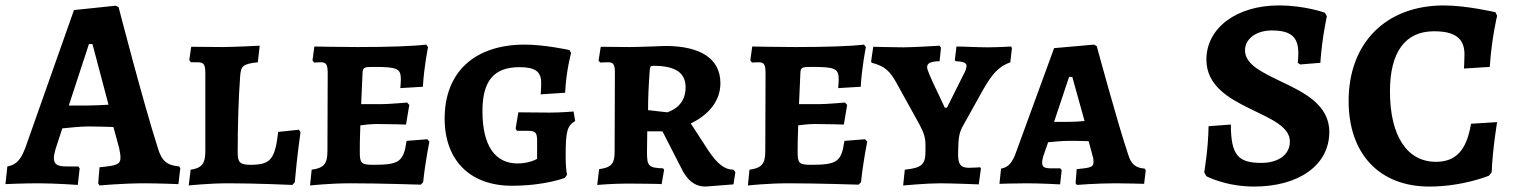

<svg xmlns="http://www.w3.org/2000/svg" viewBox="-30 -674 5566 706"><path d="M336 8C336 8 419 0 504 0C547 0 626 3 626 3L633 -55L629 -62C583 -66 564 -83 550 -131C495 -303 406 -648 406 -648L395 -653L242 -637L63 -130C46 -85 28 -67 -3 -62L-10 3C-10 3 56 0 110 0C174 0 256 6 256 6L263 -55L258 -62H215C180 -62 168 -70 168 -94C168 -100 170 -110 174 -125L199 -202C223 -204 263 -209 295 -209C319 -209 361 -208 387 -207L408 -130C411 -116 413 -104 413 -95C413 -70 401 -65 336 -59L331 0ZM223 -286 297 -512H310L369 -289C348 -288 316 -286 295 -286Z M664 8C664 8 736 0 811 0C912 0 1045 6 1045 6L1054 -4C1062 -99 1075 -188 1075 -188L1069 -197L993 -189C981 -88 965 -68 891 -68C853 -68 844 -77 844 -112C844 -213 847 -312 853 -393C856 -430 861 -439 918 -445L925 -506C925 -506 826 -501 789 -501C749 -501 699 -502 673 -502L666 -453L672 -445H696C719 -445 725 -438 725 -405V-118C725 -72 712 -56 671 -50Z M1110 8C1110 8 1183 0 1258 0C1365 0 1517 5 1517 5L1526 -4C1534 -82 1549 -153 1549 -153L1541 -162L1465 -156C1454 -80 1439 -68 1343 -68C1298 -68 1293 -74 1293 -115C1293 -136 1293 -165 1295 -213C1309 -215 1333 -218 1357 -218C1398 -218 1463 -216 1463 -216L1475 -288L1467 -297C1467 -297 1400 -291 1372 -291H1298L1303 -404C1304 -426 1308 -428 1344 -428C1432 -428 1444 -422 1444 -381C1444 -370 1442 -350 1442 -350L1525 -355C1529 -428 1544 -501 1544 -501L1537 -510C1487 -504 1399 -501 1285 -501C1220 -501 1126 -503 1126 -503L1119 -452L1125 -444C1125 -444 1140 -445 1149 -445C1170 -445 1175 -437 1175 -403L1174 -118C1174 -72 1161 -56 1116 -50Z M1852 9C1974 9 2047 -20 2047 -20L2055 -31C2052 -47 2050 -68 2050 -98C2050 -191 2055 -211 2085 -229L2079 -264C2079 -264 2034 -260 1992 -260C1948 -260 1900 -261 1876 -261L1866 -201L1871 -193H1911C1939 -193 1945 -186 1945 -157V-90C1945 -90 1918 -73 1873 -73C1790 -73 1744 -139 1744 -265C1744 -378 1787 -427 1880 -427C1938 -427 1960 -411 1960 -369C1960 -347 1958 -327 1958 -327L2048 -333C2052 -416 2070 -479 2070 -479L2064 -490C2064 -490 1973 -510 1900 -510C1715 -510 1605 -409 1605 -238C1605 -84 1699 9 1852 9Z M2564 12 2667 4 2674 -41 2667 -50C2634 -50 2608 -72 2577 -117L2510 -220C2580 -254 2619 -306 2619 -368C2619 -457 2548 -505 2416 -505C2416 -505 2320 -501 2285 -501C2253 -501 2179 -502 2179 -502L2171 -451L2177 -444C2177 -444 2194 -445 2206 -445C2225 -445 2231 -437 2231 -409L2230 -116C2230 -72 2218 -58 2173 -52L2166 6C2166 6 2225 1 2276 1C2300 1 2403 2 2403 3L2412 -50L2408 -55C2355 -57 2349 -63 2349 -114L2350 -191H2406L2473 -60C2496 -10 2526 12 2564 12ZM2424 -261 2353 -269C2353 -314 2355 -359 2359 -414C2360 -429 2362 -432 2373 -432C2453 -432 2491 -407 2491 -353C2491 -290 2446 -269 2424 -261Z M2720 8C2720 8 2793 0 2868 0C2975 0 3127 5 3127 5L3136 -4C3144 -82 3159 -153 3159 -153L3151 -162L3075 -156C3064 -80 3049 -68 2953 -68C2908 -68 2903 -74 2903 -115C2903 -136 2903 -165 2905 -213C2919 -215 2943 -218 2967 -218C3008 -218 3073 -216 3073 -216L3085 -288L3077 -297C3077 -297 3010 -291 2982 -291H2908L2913 -404C2914 -426 2918 -428 2954 -428C3042 -428 3054 -422 3054 -381C3054 -370 3052 -350 3052 -350L3135 -355C3139 -428 3154 -501 3154 -501L3147 -510C3097 -504 3009 -501 2895 -501C2830 -501 2736 -503 2736 -503L2729 -452L2735 -444C2735 -444 2750 -445 2759 -445C2780 -445 2785 -437 2785 -403L2784 -118C2784 -72 2771 -56 2726 -50Z M3291 8C3291 8 3378 0 3426 0C3470 0 3569 4 3569 4L3577 -55L3574 -59C3574 -59 3551 -57 3533 -57C3502 -57 3493 -70 3493 -107C3494 -156 3494 -178 3508 -206L3586 -346C3618 -401 3641 -429 3685 -445L3691 -497L3688 -503C3688 -503 3639 -500 3601 -500C3563 -500 3513 -503 3487 -503L3481 -453L3484 -449C3512 -448 3524 -443 3524 -432C3524 -423 3519 -410 3511 -396L3452 -278H3444C3434 -302 3379 -410 3379 -426C3379 -442 3391 -448 3425 -449L3430 -498L3425 -506C3425 -506 3332 -500 3291 -500C3259 -500 3181 -502 3181 -502L3173 -447L3176 -443C3225 -431 3244 -410 3267 -368L3350 -218C3368 -185 3373 -166 3373 -141V-120C3373 -70 3362 -57 3297 -50Z M3930 6C3930 6 4001 0 4073 0C4111 0 4177 2 4177 2L4183 -48L4179 -54C4144 -57 4129 -71 4118 -107C4078 -226 4003 -504 4003 -504L3993 -510L3846 -497L3702 -103C3689 -72 3675 -58 3651 -54L3645 2C3645 2 3700 0 3746 0C3798 0 3868 4 3868 4L3874 -48L3869 -55H3838C3810 -55 3802 -59 3802 -77C3802 -81 3803 -88 3806 -99L3824 -151C3845 -153 3876 -156 3900 -156C3919 -156 3952 -156 3973 -155L3987 -103C3990 -94 3991 -86 3991 -80C3991 -60 3983 -57 3929 -52L3925 0ZM3846 -226 3901 -391H3913L3958 -229C3941 -227 3917 -226 3900 -226Z M4581 12C4748 12 4858 -68 4858 -189C4858 -289 4764 -335 4679 -375C4611 -408 4548 -437 4548 -489C4548 -531 4589 -562 4646 -562C4716 -562 4744 -539 4744 -479C4744 -460 4742 -443 4742 -443L4751 -437L4825 -443C4831 -534 4849 -614 4849 -614L4842 -627C4842 -627 4770 -654 4672 -654C4517 -654 4406 -571 4406 -455C4406 -360 4487 -313 4565 -275C4640 -238 4713 -209 4713 -154C4713 -105 4671 -75 4607 -75C4522 -75 4496 -105 4496 -216L4414 -210C4413 -127 4398 -40 4398 -40L4406 -26C4406 -26 4477 12 4581 12Z M5226 12C5349 12 5445 -28 5445 -28L5455 -40C5458 -123 5475 -225 5475 -225L5379 -219C5363 -121 5323 -79 5250 -79C5144 -79 5081 -174 5081 -338C5081 -484 5138 -559 5243 -559C5320 -559 5355 -533 5355 -474C5355 -448 5353 -422 5353 -422L5448 -428C5455 -534 5475 -616 5475 -616L5469 -629C5469 -629 5363 -654 5279 -654C5066 -654 4929 -516 4929 -303C4929 -108 5042 12 5226 12Z"/></svg>

Font: Alegreya SC
Style: Bold
Weight: 700
Designer: Juan Pablo del Peral
Foundry: Huerta Tipografica
Version: Version 2.007;PS 002.007;hotconv 1.0.88;makeotf.lib2.5.64775